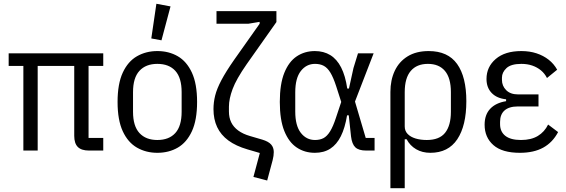

<svg xmlns="http://www.w3.org/2000/svg" viewBox="-20 -799 3005 1019"><path d="M450 -449V-67H528V0H452Q412 0 393 -19Q374 -38 374 -78V-449H180V0H104V-449H26V-516H528V-449Z M815 12Q755 12 707 -15.5Q659 -43 631.5 -102.5Q604 -162 604 -258Q604 -354 631.5 -413.5Q659 -473 707 -500.5Q755 -528 815 -528Q876 -528 923.5 -500.5Q971 -473 998.5 -413.5Q1026 -354 1026 -258Q1026 -162 998.5 -102.5Q971 -43 923.5 -15.5Q876 12 815 12ZM815 -56Q877 -56 910.5 -93Q944 -130 944 -206V-310Q944 -386 910.5 -423Q877 -460 815 -460Q754 -460 720 -423Q686 -386 686 -310V-206Q686 -130 720 -93Q754 -56 815 -56ZM885 -765 837 -585 783 -595 810 -779Z M1129 -673V-740H1447V-682L1289 -458Q1234 -379 1214.5 -326.5Q1195 -274 1195 -233V-207Q1195 -175 1207 -150Q1219 -125 1244 -106.5Q1269 -88 1307 -77L1372 -58Q1405 -48 1419 -32Q1433 -16 1433 8Q1433 18 1431.5 28.5Q1430 39 1427 51L1398 159L1325 140L1359 13L1294 -6Q1232 -24 1192 -53.5Q1152 -83 1132.5 -124.5Q1113 -166 1113 -220Q1113 -256 1122 -292Q1131 -328 1155 -373.5Q1179 -419 1223 -482L1358 -673V-683L1298 -673Z M1968 -67V0H1923Q1884 0 1866 -17Q1848 -34 1843 -75L1831 -187H1822Q1811 -120 1789 -76Q1767 -32 1733 -10Q1699 12 1651 12Q1597 12 1555 -16Q1513 -44 1489 -103.5Q1465 -163 1465 -258Q1465 -353 1489 -412.5Q1513 -472 1555 -500Q1597 -528 1651 -528Q1698 -528 1733 -506.5Q1768 -485 1790.5 -441Q1813 -397 1823 -329H1832L1856 -438L1880 -516H1963L1864 -260L1921 -67ZM1652 -56Q1678 -56 1697 -66Q1716 -76 1732 -102Q1748 -128 1763 -174L1791 -258L1764 -342Q1749 -388 1733.5 -413.5Q1718 -439 1698.5 -449.5Q1679 -460 1652 -460Q1606 -460 1576.5 -422Q1547 -384 1547 -309V-207Q1547 -132 1576.5 -94Q1606 -56 1652 -56Z M2052 200V-311Q2052 -374 2075 -423Q2098 -472 2143.5 -500Q2189 -528 2255 -528Q2357 -528 2406 -459.5Q2455 -391 2455 -262Q2455 -132 2407 -60Q2359 12 2264 12Q2221 12 2188.5 -7Q2156 -26 2138 -60H2128V200ZM2245 -56Q2312 -56 2342.5 -94.5Q2373 -133 2373 -206V-310Q2373 -385 2341.5 -422.5Q2310 -460 2251 -460Q2192 -460 2160 -422.5Q2128 -385 2128 -310V-128Q2128 -104 2143.5 -88Q2159 -72 2185.5 -64Q2212 -56 2245 -56Z M2889 -138 2942 -98Q2913 -43 2863 -15.5Q2813 12 2739 12Q2645 12 2598.5 -29Q2552 -70 2552 -137Q2552 -190 2581.5 -221.5Q2611 -253 2666 -262V-272Q2617 -277 2589.5 -305.5Q2562 -334 2562 -380Q2562 -444 2611 -486Q2660 -528 2747 -528Q2791 -528 2827.5 -516Q2864 -504 2892 -482Q2920 -460 2937 -429L2883 -385Q2871 -409 2851 -425.5Q2831 -442 2805 -451Q2779 -460 2747 -460Q2692 -460 2668 -437.5Q2644 -415 2644 -387V-375Q2644 -343 2666.5 -320.5Q2689 -298 2729 -298H2838V-234H2728Q2682 -234 2658 -213Q2634 -192 2634 -152V-140Q2634 -100 2662 -78Q2690 -56 2745 -56Q2799 -56 2834.5 -77.5Q2870 -99 2889 -138Z"/></svg>

Font: IBM Plex Sans Condensed
Style: Regular
Weight: 400
Width: 3
Designer: Mike Abbink, Paul van der Laan, Pieter van Rosmalen
Foundry: Bold Monday
Version: Version 3.201